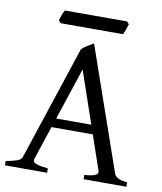

<svg xmlns="http://www.w3.org/2000/svg" viewBox="-86 -842 767 911"><g transform="rotate(10 297.5 -386.5)"><path d="M201 -261 284 -512 370 -261ZM379 0H585V-21C555 -24 528 -31 521 -54L316 -643C280 -623 268 -614 259 -604L77 -54C73 -43 67 -33 0 -21V0H203V-21C157 -26 131 -32 131 -48C131 -50 131 -52 132 -54L186 -217H385L441 -54C442 -51 443 -48 443 -46C443 -31 422 -23 379 -21ZM463 -761 452 -773H153C151 -770 149 -766 147 -762L141 -748C137 -738 134 -727 133 -722L143 -710H444C448 -718 462 -756 463 -761Z"/></g></svg>

Font: Temporarium
Style: Regular
Weight: 400
Version: Version 1.1